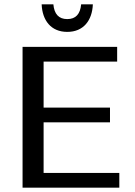

<svg xmlns="http://www.w3.org/2000/svg" viewBox="-20 -865 620 885"><path d="M530 0V-68H181V-301H487V-369H181V-581H520V-649H84V0ZM408 -845H354C350 -800 329 -777 290 -777C251 -777 230 -800 226 -845H172C175 -771 215 -718 290 -718C365 -718 405 -771 408 -845Z"/></svg>

Font: Gamestation Text
Style: Bold
Weight: 400
Designer: Jonas Hecksher
Foundry: Jonas Hecksher, Playtypeª, e-types AS
Version: Version 1.003